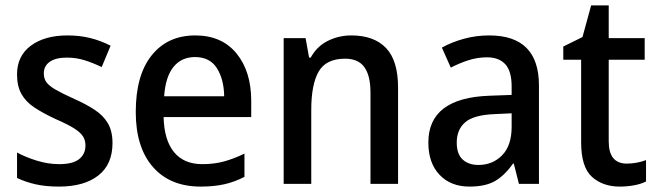

<svg xmlns="http://www.w3.org/2000/svg" viewBox="-20 -680 2431 710"><path d="M396 -151Q396 -72 343.5 -31Q291 10 198 10Q149 10 111.5 1.5Q74 -7 43 -22V-116Q74 -99 116 -86Q158 -73 199 -73Q249 -73 272.5 -91.5Q296 -110 296 -142Q296 -161 287 -175.5Q278 -190 254.5 -205Q231 -220 185 -240Q140 -261 108 -282Q76 -303 59.5 -332Q43 -361 43 -405Q43 -473 94 -511Q145 -549 230 -549Q274 -549 313 -539.5Q352 -530 389 -511L356 -432Q325 -447 293.5 -457Q262 -467 227 -467Q186 -467 164 -451.5Q142 -436 142 -409Q142 -389 152 -375.5Q162 -362 186.5 -348Q211 -334 255 -314Q298 -295 330 -274Q362 -253 379 -224Q396 -195 396 -151Z M702 -549Q800 -549 854.5 -482.5Q909 -416 909 -307V-247H585Q587 -162 623.5 -117.5Q660 -73 728 -73Q772 -73 808.5 -83Q845 -93 884 -112V-26Q847 -7 809 1.5Q771 10 722 10Q609 10 545.5 -62.5Q482 -135 482 -266Q482 -402 541 -475.5Q600 -549 702 -549ZM701 -469Q651 -469 621.5 -432.5Q592 -396 587 -324H809Q808 -387 782 -428Q756 -469 701 -469Z M1279 -549Q1363 -549 1407.5 -502.5Q1452 -456 1452 -356V0H1350V-338Q1350 -400 1327.5 -431.5Q1305 -463 1256 -463Q1186 -463 1158.5 -415.5Q1131 -368 1131 -273V0H1029V-539H1110L1123 -467H1129Q1152 -509 1192.5 -529Q1233 -549 1279 -549Z M1789 -549Q1973 -549 1973 -364V0H1899L1880 -75H1877Q1846 -31 1810.5 -10.5Q1775 10 1716 10Q1647 10 1605.5 -33.5Q1564 -77 1564 -153Q1564 -318 1790 -326L1872 -329V-360Q1872 -417 1848.5 -442.5Q1825 -468 1781 -468Q1746 -468 1713 -457.5Q1680 -447 1647 -430L1614 -504Q1650 -524 1695 -536.5Q1740 -549 1789 -549ZM1809 -258Q1732 -255 1700.5 -228Q1669 -201 1669 -153Q1669 -110 1691 -90Q1713 -70 1749 -70Q1802 -70 1837 -106Q1872 -142 1872 -211V-261Z M2298 -75Q2316 -75 2335 -78.5Q2354 -82 2369 -88V-9Q2352 0 2326 5Q2300 10 2272 10Q2209 10 2169 -26Q2129 -62 2129 -154V-459H2063V-508L2134 -543L2166 -660H2231V-539H2364V-459H2231V-157Q2231 -75 2298 -75Z"/></svg>

Font: Noto Sans Kannada SemiCondensed Medium
Style: Regular
Weight: 500
Width: 4
Designer: Jelle Bosma - Monotype Design Team
Foundry: Monotype Imaging Inc.
Version: Version 2.005; ttfautohint (v1.8.4.7-5d5b)